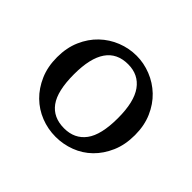

<svg xmlns="http://www.w3.org/2000/svg" viewBox="-91 -862 559 559"><g transform="rotate(45 188.5 -582.0)"><path d="M189 -714Q98 -714 98 -582Q98 -513 121 -481.5Q144 -450 189 -450Q232 -450 255.5 -481.5Q279 -513 279 -582Q279 -649 255.5 -681.5Q232 -714 189 -714ZM189 -749Q219 -749 248 -737.5Q277 -726 299.5 -704.5Q322 -683 335.5 -652Q349 -621 349 -582Q349 -542 335.5 -511Q322 -480 300 -458.5Q278 -437 249 -426Q220 -415 189 -415Q157 -415 128 -426.5Q99 -438 77 -459.5Q55 -481 41.5 -512Q28 -543 28 -582Q28 -621 41.5 -652Q55 -683 77.5 -704.5Q100 -726 129 -737.5Q158 -749 189 -749Z"/></g></svg>

Font: Source Serif Pro
Style: Regular
Weight: 400
Designer: Frank Grießhammer
Foundry: Adobe Systems Incorporated
Version: Version 2.000;PS 1.000;hotconv 16.6.51;makeotf.lib2.5.65220